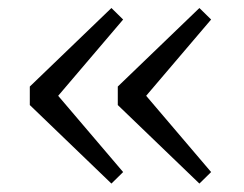

<svg xmlns="http://www.w3.org/2000/svg" viewBox="-20 -494 593 467"><path d="M279.5 -75.5 251 -47.5 52.5 -238.5V-283.5L251 -474.5L279.5 -446.5L121.5 -261ZM493.5 -75.5 465 -47.5 266.5 -238.5V-283.5L465 -474.5L493.5 -446.5L335.5 -261Z"/></svg>

Font: Newsreader 6pt Light
Style: Regular
Weight: 300
Designer: Hugues Gentile
Foundry: Production Type
Version: Version 1.003; ttfautohint (v1.8.3)